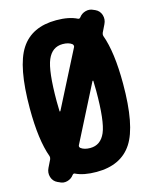

<svg xmlns="http://www.w3.org/2000/svg" viewBox="-115 -824 730 917"><g transform="rotate(-15 250.0 -365.5)"><path d="M347.7 -365.2Q347.7 -374 347.2 -390.6Q346.7 -407.2 346.7 -414.1Q346.7 -416 345.2 -416Q343.8 -416 342.8 -415L200.2 -134.8Q197.3 -127 204.1 -121.1Q220.7 -108.4 250 -108.4Q301.8 -108.4 324.7 -161.6Q347.7 -214.8 347.7 -365.2ZM152.3 -365.2Q152.3 -356.4 152.8 -339.8Q153.3 -323.2 153.3 -316.4Q153.3 -314.5 154.8 -314.5Q156.2 -314.5 157.2 -315.4L299.8 -594.7Q302.7 -602.5 295.9 -609.4Q279.3 -622.1 250 -622.1Q198.2 -622.1 175.3 -568.8Q152.3 -515.6 152.3 -365.2ZM467.8 -662.1 449.2 -624Q446.3 -615.2 448.2 -609.4Q480.5 -521.5 480.5 -365.2Q480.5 -158.2 425.8 -74.2Q371.1 9.8 250 9.8Q186.5 9.8 146.5 -9.8Q140.6 -12.7 134.8 -5.9Q123 10.7 102.5 16.1Q82 21.5 63.5 10.7L56.6 7.8Q35.2 -2 28.3 -24.4Q21.5 -46.9 32.2 -68.4L50.8 -106.4Q53.7 -115.2 51.8 -121.1Q19.5 -209 19.5 -365.2Q19.5 -572.3 74.2 -656.2Q128.9 -740.2 250 -740.2Q313.5 -740.2 353.5 -719.7Q359.4 -716.8 365.2 -723.6Q377 -740.2 397.5 -745.6Q418 -751 436.5 -741.2L443.4 -738.3Q464.8 -728.5 471.7 -706.1Q478.5 -683.6 467.8 -662.1Z"/></g></svg>

Font: Rounded Mgen+ 2m bold
Style: Bold
Weight: 700
Designer: [Source Han Sans]
Ryoko NISHIZUKA  (kana & ideographs); Paul D. Hunt (Latin, Greek & Cyrillic); Wenlong ZHANG  (bopomofo
Version: Version 1.059.20150602